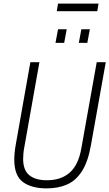

<svg xmlns="http://www.w3.org/2000/svg" viewBox="-20 -1030 605 1062"><path d="M238 12Q155 12 107 -23Q59 -58 59 -147Q59 -164 61 -185.5Q63 -207 67 -229L148 -686H198L114 -213Q111 -198 109.5 -181Q108 -164 108 -151Q108 -89 142 -61Q176 -33 239 -33Q318 -33 366 -75.5Q414 -118 430 -210L515 -686H565L483 -227Q467 -136 433.5 -83.5Q400 -31 351 -9.5Q302 12 238 12ZM287 -793 301 -868H349L335 -793ZM416 -793 430 -868H477L463 -793ZM294 -968 301 -1010H525L518 -968Z"/></svg>

Font: Archivo Condensed Thin
Style: Italic
Weight: 250
Width: 3
Italic angle: -10°
Designer: Hector Gatti
Foundry: Omnibus-Type
Version: Version 2.001